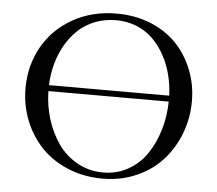

<svg xmlns="http://www.w3.org/2000/svg" viewBox="-51 -768 941 833"><g transform="rotate(5 419.0 -351.5)"><path d="M58.1 -354Q58.1 -452.1 103 -533.2Q147.9 -614.3 232.4 -662.6Q316.9 -710.9 424.8 -710.9Q505.9 -710.9 573.7 -683.1Q641.6 -655.3 686.8 -607.4Q731.9 -559.6 757.1 -495.6Q782.2 -431.6 782.2 -359.9Q782.2 -286.6 756.8 -220Q731.4 -153.3 686 -102.8Q640.6 -52.2 572.8 -22.2Q504.9 7.8 424.8 7.8Q342.8 7.8 273.2 -21.2Q203.6 -50.3 157 -99.6Q110.4 -148.9 84.2 -214.8Q58.1 -280.8 58.1 -354ZM158.2 -350.1Q159.2 -286.1 177.7 -227.3Q196.3 -168.5 229.2 -121.8Q262.2 -75.2 313 -47.1Q363.8 -19 424.8 -19Q485.4 -19 534.7 -47.1Q584 -75.2 615.2 -122.1Q646.5 -168.9 663.8 -227.5Q681.2 -286.1 682.1 -350.1ZM158.2 -376H682.1Q680.2 -423.3 668.9 -467.5Q657.7 -511.7 636 -551Q614.3 -590.3 584.7 -619.4Q555.2 -648.4 513.9 -665.3Q472.7 -682.1 424.8 -682.1Q376 -682.1 333.7 -665.8Q291.5 -649.4 260.5 -620.6Q229.5 -591.8 207 -553Q184.6 -514.2 172.4 -469.2Q160.2 -424.3 158.2 -376Z"/></g></svg>

Font: Dehuti
Style: Bold
Weight: 700
Version: Version 1.2